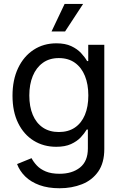

<svg xmlns="http://www.w3.org/2000/svg" viewBox="-20 -770 637 1004"><path d="M291.5 214.4Q231.4 214.4 186.5 198Q141.6 181.6 112.3 153.1Q83 124.5 69.3 87.9L145 57.1Q155.3 77.1 173.1 95.9Q190.9 114.7 219.7 126.7Q248.5 138.7 291.5 138.7Q357.4 138.7 398.4 106Q439.5 73.2 439.5 6.3V-92.8H433.6Q421.4 -72.3 401.9 -51.5Q382.3 -30.8 351.3 -16.6Q320.3 -2.4 273.9 -2.4Q208 -2.4 156.2 -34.4Q104.5 -66.4 75 -126.2Q45.4 -186 45.4 -269.5Q45.4 -352.5 74.7 -414.1Q104 -475.6 155.8 -509.5Q207.5 -543.5 274.9 -543.5Q321.3 -543.5 352.5 -528.8Q383.8 -514.2 403.8 -492.7Q423.8 -471.2 435.5 -450.7H441.4V-535.6H525.4V9.3Q525.4 81.5 493.7 127Q461.9 172.4 408.7 193.4Q355.5 214.4 291.5 214.4ZM287.6 -79.6Q336.9 -79.6 371.3 -102.8Q405.8 -126 423.8 -168.9Q441.9 -211.9 441.9 -271Q441.9 -329.1 424.1 -373Q406.2 -417 371.8 -441.7Q337.4 -466.3 287.6 -466.3Q238.3 -466.3 203.9 -441.4Q169.4 -416.5 151.4 -372.6Q133.3 -328.6 133.3 -271Q133.3 -212.4 151.4 -169.4Q169.4 -126.5 204.1 -103Q238.8 -79.6 287.6 -79.6ZM249.5 -605.5 317.9 -749.5H414.6L320.3 -605.5Z"/></svg>

Font: Inter 20pt
Style: Regular
Weight: 400
Version: Version 4.001;git-66647c0bb